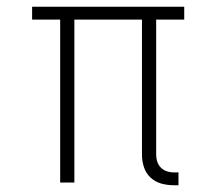

<svg xmlns="http://www.w3.org/2000/svg" viewBox="-20 -540 640 568"><path d="M494 8Q475 8 457 3Q439 -2 425.5 -14.5Q412 -27 406 -45Q400 -63 400 -82V-482H200V0H158V-482H75V-520H525V-482H442V-82Q442 -71 445.5 -61Q449 -51 456 -44Q463 -37 473 -33.5Q483 -30 494 -30H508V8Z"/></svg>

Font: Iosevka Etoile Extralight
Style: Regular
Weight: 200
Designer: Belleve Invis
Foundry: Belleve Invis
Version: Version 22.1.2; ttfautohint (v1.8.4)